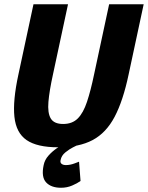

<svg xmlns="http://www.w3.org/2000/svg" viewBox="-20 -687 698 906"><path d="M587 -336Q561 -212 521 -136Q481 -60 417 -26Q353 8 254 8Q155 8 105.5 -26Q56 -60 48 -136Q40 -212 67 -336L138 -667H301L230 -336Q213 -259 208.5 -206.5Q204 -154 219.5 -128Q235 -102 278 -102Q321 -102 347 -128Q373 -154 390.5 -206.5Q408 -259 424 -336L495 -667H658ZM341 0Q341 0 324 8.5Q307 17 288.5 32Q270 47 266 68Q263 80 270.5 86Q278 92 291 92Q311 92 332 84Q353 76 353 76L360 167Q345 178 320.5 188.5Q296 199 268 199Q221 199 197.5 173.5Q174 148 186 92Q191 67 209 47Q227 27 247.5 13Q268 -1 283.5 -8.5Q299 -16 299 -16Z"/></svg>

Font: Epunda Sans ExtraBold
Style: Italic
Weight: 800
Italic angle: -12.0243°
Designer: Simon Atzbach
Foundry: typofactur
Version: Version 2.204; ttfautohint (v1.8.4.7-5d5b)